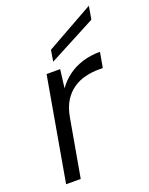

<svg xmlns="http://www.w3.org/2000/svg" viewBox="-137 -792 672 864"><g transform="rotate(-20 199.0 -360.0)"><path d="M27 0 114 -496H179L168 -408Q190 -439 220.5 -461.5Q251 -484 290 -496Q329 -508 374 -508L361 -435H342Q308 -435 276 -427Q244 -419 217.5 -400.5Q191 -382 172.5 -352Q154 -322 146 -277L97 0ZM161 -538 170 -592 398 -720 387 -657Z"/></g></svg>

Font: DM Sans 24pt Light
Style: Italic
Weight: 300
Italic angle: -10°
Designer: Colophon Foundry, Jonny Pinhorn
Foundry: Colophon Foundry
Version: Version 4.004;gftools[0.9.30]